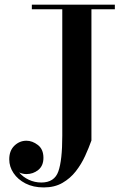

<svg xmlns="http://www.w3.org/2000/svg" viewBox="-20 -770 538 820"><path d="M116 -750H470.5V-730.5H370.5V-170Q359.5 -139 343.5 -104Q327.5 -69 303.8 -38.5Q280 -8 246.5 11.2Q213 30.5 167 30.5Q122 30.5 89 13.5Q56 -3.5 37.8 -30.8Q19.5 -58 19.5 -89.5Q19.5 -126.5 41.5 -147.8Q63.5 -169 93 -169Q118 -169 141.8 -150.8Q165.5 -132.5 165.5 -96Q165.5 -62 143.5 -44.2Q121.5 -26.5 93 -26.5Q77 -26.5 62 -33.5Q78 -14 103.2 -2.2Q128.5 9.5 156.5 9.5Q212.5 9.5 229.2 -38Q246 -85.5 246 -190V-730.5H116Z"/></svg>

Font: Bodoni* 11pt Medium
Style: Regular
Weight: 500
Version: Version 2.3